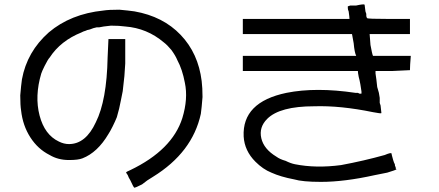

<svg xmlns="http://www.w3.org/2000/svg" viewBox="-20 -799 2040 893"><path d="M535.2 -753.9Q578.1 -750 605.5 -746.1Q738.3 -722.7 820.3 -636.7Q902.3 -550.8 918 -421.9Q921.9 -390.6 921.9 -347.7Q918 -296.9 914.1 -269.5Q875 -89.8 691.4 23.4Q664.1 39.1 640.6 58.6Q609.4 74.2 605.5 74.2Q601.6 74.2 585.9 39.1Q578.1 27.3 574.2 15.6Q566.4 3.9 566.4 3.9Q566.4 0 585.9 -7.8Q781.2 -101.6 828.1 -250Q855.5 -339.8 839.8 -414.1Q828.1 -476.6 804.7 -519.5Q796.9 -539.1 777.3 -566.4Q757.8 -589.8 742.2 -601.6Q664.1 -668 562.5 -675.8Q535.2 -679.7 496.1 -679.7Q457 -675.8 441.4 -671.9H433.6H429.7L414.1 -668Q394.5 -660.2 390.6 -660.2Q386.7 -660.2 378.9 -656.2L367.2 -652.3L359.4 -648.4Q261.7 -609.4 210.9 -531.2Q203.1 -523.4 187.5 -492.2Q175.8 -468.8 171.9 -457Q140.6 -351.6 164.1 -261.7Q187.5 -171.9 253.9 -140.6Q277.3 -128.9 300.8 -128.9Q378.9 -128.9 425.8 -230.5Q476.6 -332 480.5 -531.2L484.4 -617.2Q500 -617.2 523.4 -617.2H562.5V-593.8Q562.5 -574.2 562.5 -503.9Q558.6 -433.6 554.7 -410.2L550.8 -375L543 -335.9Q535.2 -293 523.4 -253.9Q515.6 -234.4 503.9 -210.9Q492.2 -187.5 484.4 -175.8Q433.6 -89.8 363.3 -62.5Q343.8 -54.7 300.8 -54.7Q250 -54.7 210.9 -78.1Q156.2 -105.5 121.1 -160.2Q85.9 -214.8 78.1 -285.2Q74.2 -308.6 74.2 -355.5Q78.1 -402.3 82 -429.7Q105.5 -558.6 207 -648.4Q308.6 -734.4 460.9 -750Q484.4 -753.9 535.2 -753.9Z M1703.1 -589.8Q1710.9 -546.9 1714.8 -539.1H1890.6Q1886.7 -492.2 1886.7 -472.7L1804.7 -468.8H1726.6V-457Q1730.5 -433.6 1734.4 -394.5L1742.2 -367.2L1746.1 -343.8Q1746.1 -339.8 1746.1 -328.1V-320.3L1750 -308.6Q1753.9 -273.4 1753.9 -273.4Q1753.9 -269.5 1714.8 -277.3Q1562.5 -308.6 1441.4 -304.7Q1281.2 -304.7 1222.7 -246.1Q1183.6 -207 1195.3 -156.2Q1207 -105.5 1265.6 -70.3Q1281.2 -58.6 1308.6 -50.8Q1332 -39.1 1351.6 -35.2Q1449.2 -15.6 1566.4 -31.2Q1671.9 -50.8 1769.5 -78.1Q1796.9 -89.8 1800.8 -85.9Q1800.8 -82 1808.6 -54.7L1812.5 -43L1816.4 -35.2Q1816.4 -23.4 1820.3 -23.4Q1820.3 -19.5 1820.3 -15.6Q1824.2 -11.7 1824.2 -11.7Q1820.3 -7.8 1781.2 3.9Q1742.2 11.7 1722.7 15.6Q1582 46.9 1472.7 46.9Q1386.7 46.9 1347.7 35.2Q1285.2 23.4 1242.2 3.9Q1203.1 -11.7 1168 -46.9Q1117.2 -97.7 1113.3 -164.1Q1105.5 -324.2 1312.5 -367.2Q1449.2 -394.5 1632.8 -367.2H1644.5L1652.3 -363.3H1660.2Q1664.1 -363.3 1656.2 -406.2L1652.3 -425.8L1648.4 -441.4Q1644.5 -460.9 1644.5 -468.8Q1644.5 -468.8 1378.9 -468.8H1109.4V-503.9V-539.1H1636.7Q1628.9 -554.7 1625 -597.7L1617.2 -640.6H1109.4V-710.9H1605.5Q1605.5 -718.8 1601.6 -746.1Q1597.7 -753.9 1597.7 -761.7Q1597.7 -769.5 1597.7 -769.5L1609.4 -773.4Q1621.1 -773.4 1636.7 -773.4Q1671.9 -781.2 1675.8 -777.3Q1675.8 -773.4 1679.7 -746.1L1683.6 -734.4V-726.6Q1683.6 -718.8 1687.5 -714.8Q1687.5 -710.9 1789.1 -710.9H1886.7V-640.6H1793Q1699.2 -640.6 1699.2 -640.6Q1699.2 -632.8 1703.1 -589.8Z"/></svg>

Font: 和音 by 宁静之雨，公众号njzyshare
Style: Regular
Weight: 400
Designer: Steve Matteson
Foundry: Ascender Corporation
Version: Version 6.00;June 8, 2018;FontCreator 11.0.0.2388 32-bit